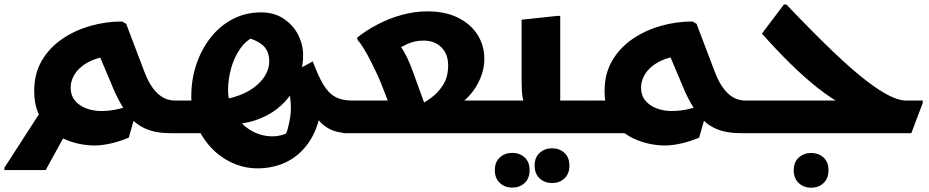

<svg xmlns="http://www.w3.org/2000/svg" viewBox="-43 -607 4233 875"><path d="M278.8 -38.6 165.2 168H-22.8V157.2L174.1 -147.8ZM735.5 0Q667.1 0 621.3 -20Q575.4 -39.9 543 -81Q510.6 -122.1 480.4 -186.9L403.9 -368.3L470.2 -351.5Q426.5 -350.3 391.2 -337.7Q355.9 -325.2 330.8 -305.2Q305.6 -285.2 292.3 -259.8Q279 -234.3 279 -207.4Q279 -172.3 298.7 -148.6Q318.4 -124.9 350.4 -113Q382.4 -101.1 417.6 -101.1Q461.6 -101.1 501.3 -111.3Q541 -121.4 564.8 -132.8L584.6 -122.7L543.8 20.3Q503.8 37.2 463 46.6Q422.1 56 386.8 56Q354.1 56 316.9 48.4Q279.7 40.7 243.4 23.5Q207.1 6.3 177.7 -22.2Q148.2 -50.7 130.5 -92.9Q112.8 -135.1 112.8 -192.4Q112.8 -271.1 147.4 -330.3Q182 -389.4 240 -429.1Q298 -468.8 369.1 -489Q440.1 -509.1 513.3 -509.1L532.1 -498.3L615.3 -279Q639.8 -214.8 674.5 -181.8Q709.2 -148.7 755.5 -148.7V-20Z M1562.1 -148.7V-22.1L1542.1 0Q1520.4 0 1490.1 -7.3Q1459.8 -14.6 1430.9 -37.5Q1401.9 -60.5 1381.5 -106.4L1419.3 -102.1Q1404.1 -14.7 1363.1 43.7Q1322 102.1 1262.6 131.2Q1203.1 160.2 1130.1 160.2Q1071.5 160.2 1017.1 135.9Q962.7 111.6 920.5 67.4Q878.3 23.2 853.5 -37.1Q828.8 -97.4 828.8 -169.4Q828.8 -245.3 851.9 -313.9Q875 -382.4 917 -435.9Q959.1 -489.4 1017.7 -520Q1076.2 -550.6 1147.1 -550.6Q1206 -550.6 1249 -522.3Q1292 -494 1315.3 -449.4Q1338.5 -404.7 1338.5 -353.3Q1338.5 -311.8 1325.5 -267.8Q1312.4 -223.8 1286 -182.8Q1259.6 -141.7 1218.5 -109.9Q1177.4 -78 1121.1 -59Q1064.8 -39.9 992.5 -39.9L898 0H736V-125.1L756 -148.7H902.5Q968.6 -148.7 1020.5 -163.7Q1072.3 -178.6 1109 -204.4Q1145.7 -230.2 1164.8 -262.1Q1184 -294 1184 -327.2Q1184 -379 1149 -405.4Q1114.1 -431.9 1057.2 -439.8L1123.5 -443.8Q1080.7 -426.3 1052.5 -386.3Q1024.3 -346.3 1010.4 -296Q996.4 -245.7 996.4 -196.8Q996.4 -138.1 1024.4 -90.2Q1052.3 -42.3 1098.4 -14Q1144.4 14.3 1199 14.3Q1236.1 14.3 1269.9 -2.2Q1303.7 -18.7 1334 -47.1L1216.4 78Q1256.8 26.2 1269.6 -24.9Q1282.3 -76.1 1282.6 -109.3Q1282.9 -147.3 1276.4 -179.9Q1269.8 -212.4 1253.2 -256.9L1382.5 -327.3Q1406.2 -263.2 1429.2 -223.7Q1452.1 -184.2 1483.3 -166.5Q1514.5 -148.7 1562.1 -148.7Z M1542 -148.7H1790L1760.6 -56.1L1695 -223.6Q1688 -242.3 1674.8 -270.6Q1661.7 -298.8 1646 -329.6Q1630.4 -360.3 1614.9 -385.7Q1599.4 -411.1 1587 -424.4L1584.2 -435.2Q1626 -468.7 1678.3 -496Q1730.5 -523.3 1788.9 -539.3Q1847.2 -555.2 1905.8 -555.2Q1985 -555.2 2043.1 -526.9Q2101.2 -498.5 2132.7 -449.5Q2164.2 -400.4 2164.2 -337.6Q2164.2 -293.9 2146.8 -251.8Q2129.4 -209.7 2100.3 -176Q2071.1 -142.2 2035.6 -121.9L2000.1 -148.7H2247.6V-20L2227.6 0H1522V-128.7ZM1910.1 -83.8 1845.2 -114.5Q1882.7 -133.3 1918 -158.4Q1953.4 -183.4 1976.4 -220.2Q1999.4 -256.9 1999.4 -309.2Q1999.4 -360.5 1968.5 -391.2Q1937.7 -422 1887.7 -422Q1845 -422 1809.5 -404.8Q1773.9 -387.6 1751.8 -373L1760.1 -422.2Q1783 -397.3 1797.6 -372.4Q1812.2 -347.4 1826.1 -313.2Q1839.9 -278.9 1858.6 -225.6Z M2226 -148.7H2413.7L2355.2 -122.1Q2343.5 -134 2338.8 -162.7Q2334.1 -191.3 2334.1 -232.8V-517.2L2499.3 -534.8H2510.1V-77.1L2438.5 -148.7H2638.5V-20L2618.5 0H2206V-128.7ZM2393.5 147.6Q2393.5 110 2416.7 89.4Q2439.9 68.8 2473.1 68.8Q2506.2 68.8 2529.1 89.4Q2551.9 110 2551.9 147.6Q2551.9 185.3 2529.2 206.3Q2506.4 227.2 2472.7 227.2Q2439.9 227.2 2416.7 206.3Q2393.5 185.3 2393.5 147.6ZM2212.1 168.5Q2212.1 130.8 2235.3 110.2Q2258.5 89.6 2291.7 89.6Q2324.8 89.6 2347.7 110.2Q2370.5 130.8 2370.5 168.5Q2370.5 206.1 2347.8 227.1Q2325 248 2291.3 248Q2258.5 248 2235.3 227.1Q2212.1 206.1 2212.1 168.5Z M2812 -148.7 2853 0H2619V-128.7L2639 -148.7ZM3334.9 0Q3266.5 0 3220.6 -20Q3174.8 -39.9 3142.4 -81Q3110 -122.1 3079.8 -186.9L3003.3 -368.3L3062.6 -351.5Q3021.7 -350.3 2987.8 -337.7Q2953.9 -325.2 2929.1 -305.2Q2904.3 -285.2 2891.4 -259.8Q2878.4 -234.3 2878.4 -207.4Q2878.4 -172.3 2898.1 -148.6Q2917.8 -124.9 2949.8 -113Q2981.8 -101.1 3017 -101.1Q3061 -101.1 3100.7 -111.3Q3140.4 -121.4 3164.2 -132.8L3184 -122.7L3143.2 20.3Q3103.2 37.2 3062.4 46.6Q3021.5 56 2986.2 56Q2953.5 56 2916.3 48.4Q2879.1 40.7 2842.8 23.5Q2806.5 6.3 2777.1 -22.2Q2747.6 -50.7 2729.9 -92.9Q2712.2 -135.1 2712.2 -192.4Q2712.2 -271.1 2746.8 -330.3Q2781.4 -389.4 2839.4 -429.1Q2897.4 -468.8 2968.5 -489Q3039.5 -509.1 3112.7 -509.1L3131.5 -498.3L3214.7 -279Q3239.2 -214.8 3273.9 -181.8Q3308.6 -148.7 3354.9 -148.7V-20Z M3335 0V-128.7L3355 -148.7H3838.8L3801.2 -128.3Q3746.2 -157.1 3684.6 -205.5Q3623.1 -253.9 3558.5 -317.5Q3494 -381.1 3429.4 -454L3529.8 -586.8H3540.6Q3661.5 -459.5 3750.7 -374.5Q3839.8 -289.4 3904 -240.1Q3968.1 -190.8 4012 -169.8Q4055.8 -148.7 4085.4 -148.7H4162.2V-137.9L4110.2 0ZM3574.3 169Q3574.3 131.3 3597.5 110.7Q3620.7 90.1 3653.9 90.1Q3687 90.1 3709.9 110.7Q3732.7 131.3 3732.7 169Q3732.7 206.6 3710 227.6Q3687.2 248.5 3653.5 248.5Q3620.7 248.5 3597.5 227.6Q3574.3 206.6 3574.3 169Z"/></svg>

Font: Kufam
Style: Italic
Weight: 400
Italic angle: -11°
Designer: Artur Schmal
Foundry: Original Type
Version: Version 1.301; ttfautohint (v1.8.3)